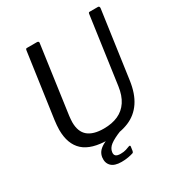

<svg xmlns="http://www.w3.org/2000/svg" viewBox="-208 -885 1126 1201"><g transform="rotate(-30 354.5 -285.0)"><path d="M618.9 -245Q606.5 -155.3 568.3 -98.7Q530.1 -42 467.7 -16Q405.3 10 319.2 10Q196.6 10 139.3 -41.9Q82 -93.8 82 -197Q82 -212.7 83.6 -230.2Q85.2 -247.7 87.5 -266.1L153.2 -730.1Q154.5 -737.4 156.5 -739.7Q158.6 -742 163.7 -742H236.3Q243.1 -742 246.4 -737.8Q249.7 -733.7 247.7 -726.6L179.8 -241Q178.8 -229 177.6 -218.5Q176.5 -208 176.5 -197.2Q176.5 -128.8 214.8 -96.5Q253.2 -64.2 328.7 -64.2Q388.6 -64.2 432.3 -84Q476.1 -103.8 503.2 -144.8Q530.2 -185.7 539 -248.7L606.9 -731.5Q608.2 -738.2 610.1 -740.1Q612 -742 617.4 -742H676.1Q682.2 -742 684.8 -737.8Q687.4 -733.7 686.8 -727.3L618.9 -245ZM228.9 86.9Q231.6 66.8 243 50.4Q254.4 34 279.4 19.3Q304.4 4.6 346.8 -8L409.4 0.3Q355 22 328.7 42.1Q302.5 62.3 299 89.6Q296.6 107.1 306.3 116Q316 124.9 340.8 124.9Q363.7 124.9 380.7 119.5Q397.7 114.1 406.7 110.2Q412.8 107.7 415.8 110Q418.9 112.3 417.6 118L413.5 146.8Q412.5 151.3 410.6 154.4Q408.7 157.6 405.6 158.8Q391.7 163.6 369.1 167.7Q346.4 171.8 320.7 171.8Q269.5 171.8 246.8 148.4Q224 125 228.9 86.9Z"/></g></svg>

Font: Libre Franklin Thin
Style: Italic
Weight: 100
Italic angle: -8°
Designer: Pablo Impallari, Rodrigo Fuenzalida, Nhung Nguyen
Foundry: Impallari Type
Version: Version 3.000